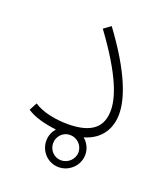

<svg xmlns="http://www.w3.org/2000/svg" viewBox="-112 -523 641 740"><g transform="rotate(20 208.0 -153.5)"><path d="M33 -33C62 -13 108 -1 154 4C142 18 134 36 134 57C134 101 169 137 213 137C257 137 294 101 294 57C294 32 282 10 265 -4C340 -26 363 -83 363 -135C363 -196 331 -294 220 -444L191 -423C304 -269 328 -187 328 -137C328 -72 291 -31 189 -31C144 -31 87 -40 50 -65ZM213 109C185 109 162 86 162 57C162 28 185 5 213 5C242 5 266 28 266 57C266 86 241 109 213 109Z"/></g></svg>

Font: Noto Sans Arabic ExtLt
Style: Regular
Weight: 200
Designer: Monotype Design Team, Nadine Chahine, Nizar Qandah and Khaled Hosny
Foundry: Monotype Imaging Inc.
Version: Version 2.012